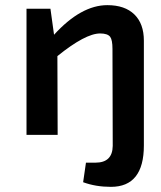

<svg xmlns="http://www.w3.org/2000/svg" viewBox="-20 -524 627 746"><path d="M190 -389Q295 -504 397 -504Q465 -504 502 -468Q539 -432 539 -366V41Q539 202 411 202Q352 202 303 184L314 108H351Q417 108 418 43L417 -334Q417 -369 408 -381Q398 -394 369 -394Q312 -394 203 -306L204 0H83V-490H176Z"/></svg>

Font: Taylor Sans Upright Semi Bold
Style: Regular
Weight: 600
Italic angle: -8°
Designer: Natanael Gama
Version: Version 1.001 September 8, 2015